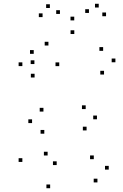

<svg xmlns="http://www.w3.org/2000/svg" viewBox="-20 -984 660 1028"><path d="M501.7 -7.3V-27.3H481.7V-7.3ZM562.2 -75.9V-95.9H542.2V-75.9ZM482.2 -131.7V-151.7H462.2V-131.7ZM283.5 -100.2V-120.2H263.5V-100.2ZM235 -151.5V-171.5H215V-151.5ZM297.2 -629.9V-649.9H277.2V-629.9ZM239.3 -740.3V-760.3H219.3V-740.3ZM164.2 -641.1V-661.1H144.2V-641.1ZM99.7 -117V-137H79.7V-117ZM248.5 23.8V3.8H228.5V23.8ZM443.6 -285.7V-305.7H423.6V-285.7ZM499.1 -345.3V-365.3H479.1V-345.3ZM438.8 -400V-420H418.8V-400ZM212.6 -386.6V-406.6H192.6V-386.6ZM151.7 -325V-345H131.7V-325ZM217.2 -268.2V-288.2H197.2V-268.2ZM537 -584.9V-604.9H517V-584.9ZM597.9 -650.6V-670.6H577.9V-650.6ZM532.2 -711.8V-731.8H512.2V-711.8ZM160.6 -695.8V-715.8H140.6V-695.8ZM99.7 -630.1V-650.1H79.7V-630.1ZM165.2 -569.1V-589.1H145.2V-569.1ZM547.8 -897.1V-917.1H527.8V-897.1ZM508.6 -943.8V-963.8H488.6V-943.8ZM456.3 -914.7V-934.7H436.3V-914.7ZM377.5 -874.8V-894.8H357.5V-874.8ZM300.9 -909.4V-929.4H280.9V-909.4ZM247 -941.2V-961.2H227V-941.2ZM207.9 -892.4V-912.4H187.9V-892.4ZM377.8 -801.9V-821.9H357.8V-801.9Z"/></svg>

Font: Monaspace Radon Dots Var
Style: Regular
Weight: 400
Designer: Riley Cran and the Lettermatic Team
Version: Version 1.100 (Monaspace Radon Dots)